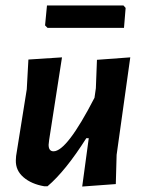

<svg xmlns="http://www.w3.org/2000/svg" viewBox="-20 -679 530 703"><path d="M432 -659 440 -650 434 -577H154L145 -586L152 -659ZM207 -469 160 -167 158 -149Q158 -125 176 -125Q225 -125 326 -321L331 -356L335 -460L457 -469L407 -112L404 -5L281 4L305 -173H296Q220 -53 154 3H142Q95 -5 66 -30Q37 -55 38 -92L39 -108L78 -352L84 -461Z"/></svg>

Font: Alegreya Sans SC
Style: Bold Italic
Weight: 700
Italic angle: -7°
Designer: Juan Pablo del Peral
Foundry: Huerta Tipografica
Version: Version 2.007